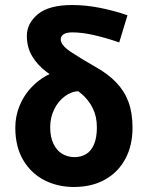

<svg xmlns="http://www.w3.org/2000/svg" viewBox="-20 -733 588 765"><path d="M274 12Q209 12 156 -15.5Q103 -43 72 -96Q41 -149 41 -224Q41 -270 57.5 -310.5Q74 -351 102 -381.5Q130 -412 163 -430.5Q196 -449 229 -449L296 -370Q265 -369 238.5 -349.5Q212 -330 196 -297.5Q180 -265 180 -226Q180 -187 193 -160Q206 -133 228 -120Q250 -107 277 -107Q303 -107 323 -119Q343 -131 354.5 -157.5Q366 -184 366 -226Q366 -268 350 -301Q334 -334 305.5 -358.5Q277 -383 240 -401Q201 -420 165.5 -446.5Q130 -473 108.5 -508.5Q87 -544 87 -590Q87 -640 131 -676.5Q175 -713 268 -713Q322 -713 379.5 -701.5Q437 -690 488 -672L455 -564Q403 -582 355 -593Q307 -604 268 -604Q245 -604 233.5 -596.5Q222 -589 222 -576Q222 -553 262.5 -526Q303 -499 363 -465Q411 -438 443.5 -404Q476 -370 492 -326.5Q508 -283 508 -224Q508 -154 480 -101Q452 -48 399.5 -18Q347 12 274 12Z"/></svg>

Font: Source Sans 3
Style: Bold
Weight: 700
Designer: Paul D. Hunt
Foundry: Adobe
Version: Version 3.052;hotconv 1.1.0;makeotfexe 2.6.0